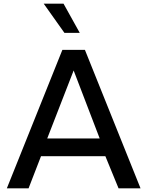

<svg xmlns="http://www.w3.org/2000/svg" viewBox="-20 -1020 798 1040"><path d="M329.1 -841.8 216.8 -1000H324.2L412.1 -841.8ZM550.8 -173.8H202.1L134.8 0H17.1L317.9 -750H439.9L741.2 0H622.1ZM520 -270 378.9 -638.2 235.8 -270Z"/></svg>

Font: Oakes Grotesk Medium
Style: Regular
Weight: 500
Designer: Samuel Oakes
Foundry: Samuel Oakes
Version: Version 1.000;PS 001.000;hotconv 1.0.88;makeotf.lib2.5.64775